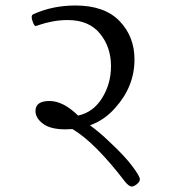

<svg xmlns="http://www.w3.org/2000/svg" viewBox="-20 -683 618 695"><path d="M486.3 -34.2Q486.3 -44.9 458.5 -82Q430.7 -119.1 376 -169.9Q341.8 -203.1 305.7 -229.5Q358.4 -248 397.5 -293Q466.8 -370.1 466.8 -467.8Q466.8 -550.8 412.6 -606.9Q358.4 -663.1 252.9 -663.1Q171.9 -663.1 103.5 -632.8Q94.7 -629.9 94.7 -622.1Q94.7 -613.3 99.6 -601.1Q104.5 -588.9 109.4 -588.9Q111.3 -588.9 126.5 -594.2Q141.6 -599.6 168.5 -605Q195.3 -610.4 225.6 -610.4Q301.8 -610.4 341.8 -561.5Q381.8 -512.7 381.8 -443.4Q381.8 -379.9 349.6 -328.1Q317.4 -276.4 262.7 -264.6Q209 -317.4 159.2 -317.4Q108.4 -317.4 108.4 -281.2Q108.4 -255.9 135.3 -235.4Q162.1 -214.8 216.8 -214.8Q229.5 -214.8 242.2 -215.8Q323.2 -168 432.6 -25.4Q447.3 -7.8 456.1 -7.8Q464.8 -7.8 475.6 -16.6Q486.3 -25.4 486.3 -34.2Z"/></svg>

Font: Kurale
Style: Regular
Weight: 400
Version: 1.0; ttfautohint (v1.3)